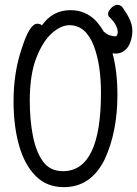

<svg xmlns="http://www.w3.org/2000/svg" viewBox="-20 -755 567 793"><path d="M244 18Q173 18 127 -28.5Q81 -75 58.5 -155Q36 -235 36 -337Q36 -456 70 -555Q102 -657 134 -657Q147 -657 153 -650Q197 -713 271 -713Q334 -713 377 -668Q394 -649 408 -625L413 -621Q424 -611 438 -608Q452 -604 457.5 -605Q463 -606 465 -614Q469 -628 460 -647.5Q451 -667 430 -686Q425 -693 427 -703Q431 -716 445 -727Q459 -738 472 -734Q482 -731 487 -723Q515 -684 523 -655.5Q531 -627 522 -592Q513 -558 490 -543Q470 -530 445 -535Q465 -459 465 -363Q465 -210 412 -96Q355 18 244 18ZM240 -48Q397 -48 397 -371Q397 -487 368 -564Q335 -651 267 -651Q232 -651 194.5 -618Q157 -585 130 -516Q103 -447 103 -339Q103 -259 116 -193Q129 -127 158 -87.5Q187 -48 240 -48Z"/></svg>

Font: Moon Stars Kai T HW
Style: Regular
Weight: 400
Designer: GuiWonder
Version: Version 1.101